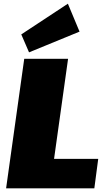

<svg xmlns="http://www.w3.org/2000/svg" viewBox="-20 -1018 573 1038"><path d="M220 -159H511L490 0H13L111 -700H348L255 -36ZM410 -847 137 -735 95 -832 347 -998Z"/></svg>

Font: Pathway Extreme SemiCondensed Black
Style: Italic
Weight: 900
Width: 4
Italic angle: -8°
Version: Version 1.001;gftools[0.9.26]